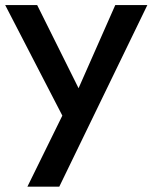

<svg xmlns="http://www.w3.org/2000/svg" viewBox="-30 -485 590 742"><path d="M113.6 -465.5 273.6 -144.1 415.5 -465.5H539.5L199.1 236.4H75.9L210.9 -38.2L-10 -465.5Z"/></svg>

Font: Spartan MB SemBd
Style: Regular
Weight: 600
Designer: Matt Bailey, Mirko Velimirovic
Foundry: Matt Bailey
Version: Version 1.005